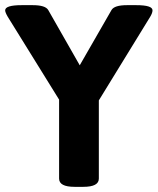

<svg xmlns="http://www.w3.org/2000/svg" viewBox="-26 -722 611 744"><path d="M565 -682Q565 -672 556 -657L357 -333V-30Q357 2 297 2H263Q203 2 203 -30V-336L4 -657Q-6 -674 -6 -682Q-6 -702 58 -702H101Q150 -702 161 -683L283 -469L406 -683Q417 -702 466 -702H502Q565 -702 565 -682Z"/></svg>

Font: mmAsap
Style: Bold
Weight: 700
Designer: Pablo Cosgaya
Foundry: Omnibus-Type
Version: Version 1.001